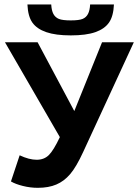

<svg xmlns="http://www.w3.org/2000/svg" viewBox="-20 -853 640 882"><path d="M153.8 9.8Q119.1 9.8 85 1.2Q50.8 -7.3 30.3 -19.5L70.3 -139.6Q113.8 -119.1 148.4 -119.1Q182.6 -119.1 204.3 -140.6Q226.1 -162.1 254.9 -223.1L2.9 -658.7H152.8L321.3 -342.8L448.7 -658.7H594.7L362.3 -155.3Q330.1 -85.4 302.2 -53Q274.4 -20.5 238.8 -5.4Q203.1 9.8 153.8 9.8ZM305.2 -690.4Q235.8 -690.4 192.6 -705.3Q149.4 -720.2 128.9 -749Q108.4 -777.8 106 -832.5H215.3Q216.8 -804.7 225.3 -788.8Q233.9 -772.9 250.5 -766.1Q267.1 -759.3 305.2 -759.3Q342.8 -759.3 359.4 -766.1Q376 -772.9 384.3 -789.1Q392.6 -805.2 394 -832.5H503.4Q501 -778.3 480.7 -749.3Q460.4 -720.2 418 -705.3Q375.5 -690.4 305.2 -690.4Z"/></svg>

Font: Liberation Mono
Style: Bold
Weight: 700
Monospace: yes
Designer: Steve Matteson
Foundry: Ascender Corporation
Version: Version 2.1.5